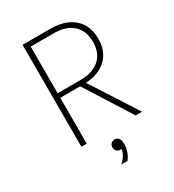

<svg xmlns="http://www.w3.org/2000/svg" viewBox="-240 -933 1181 1305"><g transform="rotate(-30 350.0 -280.0)"><path d="M146 0V-800H365Q481 -800 547 -741.5Q613 -683 613 -579Q613 -482 554 -424.5Q495 -367 390 -361L622 0H572L344 -360H188V0ZM188 -396H371Q465 -396 518 -444.5Q571 -493 571 -579Q571 -665 518 -713.5Q465 -762 371 -762H188ZM365 150Q348 150 337 139Q326 128 326 110Q326 92 337 81Q348 70 365 70Q367 70 368 70Q369 70 370 70Q408 73 408 132Q408 159 397 189.5Q386 220 369 240H320Q343 222 358.5 195.5Q374 169 374 149Q370 150 365 150Z"/></g></svg>

Font: Martian Mono Thin
Style: Regular
Weight: 100
Monospace: yes
Designer: Roman Shamin
Foundry: Evil Martians
Version: Version 1.000; ttfautohint (v1.8.4.7-5d5b)